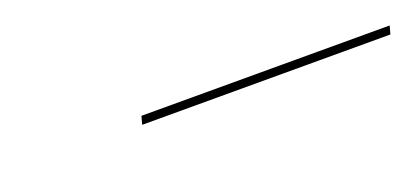

<svg xmlns="http://www.w3.org/2000/svg" viewBox="-15 -661 423 194"><g transform="rotate(-20 196.0 -564.5)"><path d="M122.6 -559.7 125 -568.5H391.9L389.5 -559.7Z"/></g></svg>

Font: Playfair 144pt
Style: Italic
Weight: 400
Italic angle: -15.6°
Designer: Claus Eggers Sørensen
Foundry: Claus Eggers Sørensen
Version: Version 2.001;gftools[0.9.30]